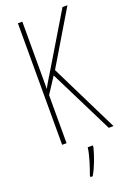

<svg xmlns="http://www.w3.org/2000/svg" viewBox="-174 -776 728 1060"><g transform="rotate(-20 190.0 -246.5)"><path d="M380 0 182 -401 369 -714H340L160 -414C132 -368 112 -336 104 -318V-714H78V0H104V-282L165 -376L352 0ZM236 71V61H206C202 101 178 175 164 211V221H177C204 176 224 117 236 71Z"/></g></svg>

Font: Noto Sans Georgian ExtraCondensed Thin
Style: Regular
Weight: 100
Width: 2
Designer: Monotype Design Team, Akaki Razmadze
Foundry: Google LLC
Version: Version 2.005